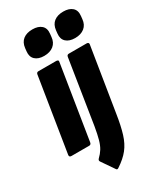

<svg xmlns="http://www.w3.org/2000/svg" viewBox="-223 -792 893 1061"><g transform="rotate(-30 223.0 -262.0)"><path d="M13 0Q-2 0 0 -14L75 -484Q77 -497 89 -497H202Q208 -497 212.5 -494Q217 -491 215 -484L140 -14Q138 0 126 0ZM160 -554Q123 -554 103 -572.5Q83 -591 87 -625L89 -644Q93 -679 115.5 -696.5Q138 -714 175 -714Q212 -714 232 -696Q252 -678 248 -644L246 -625Q243 -591 220 -572.5Q197 -554 160 -554ZM269 -484Q271 -497 283 -497H396Q402 -497 406 -494Q410 -491 409 -484L344 -79Q333 -7 318 41.5Q303 90 276.5 123.5Q250 157 204 187Q194 194 189 185L134 105Q128 96 137 87Q155 70 167.5 50Q180 30 188.5 -0.5Q197 -31 205 -78ZM357 -554Q320 -554 300 -572.5Q280 -591 284 -625L286 -644Q290 -679 312.5 -696.5Q335 -714 372 -714Q409 -714 429 -696Q449 -678 445 -644L443 -625Q440 -591 417 -572.5Q394 -554 357 -554Z"/></g></svg>

Font: Sofia Sans Extra Condensed Black
Style: Italic
Weight: 900
Italic angle: -9°
Version: Version 4.100